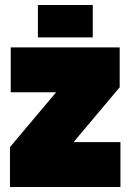

<svg xmlns="http://www.w3.org/2000/svg" viewBox="-20 -750 523 770"><path d="M20 0V-160L205 -380H23V-560H460V-400L275 -180H463V0ZM132 -600V-730H352V-600Z"/></svg>

Font: Tektur SemiCondensed Black
Style: Regular
Weight: 900
Width: 4
Designer: Adam Jagosz
Foundry: Adam Jagosz
Version: Version 1.005;gftools[0.9.30]